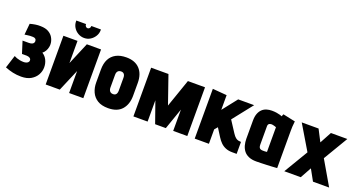

<svg xmlns="http://www.w3.org/2000/svg" viewBox="-42 -1262 3457 1855"><g transform="rotate(20 1686.0 -335.0)"><path d="M82 -382Q97 -384 110.5 -386Q124 -388 138 -389Q152 -390 167 -389Q175 -389 181 -387Q187 -385 192 -381Q197 -377 199.5 -371Q202 -365 202 -357Q202 -348 197 -339.5Q192 -331 180 -326Q168 -321 147 -321H84L123 -198H171Q181 -198 189.5 -195.5Q198 -193 204 -189Q210 -185 213.5 -179Q217 -173 217 -165Q217 -154 209.5 -146Q202 -138 190 -134Q178 -130 164 -130Q144 -130 125.5 -133.5Q107 -137 91.5 -142.5Q76 -148 64 -155L22 -23Q62 -7 102.5 2Q143 11 189 11Q249 11 289 -12.5Q329 -36 349 -72.5Q369 -109 369 -149Q369 -189 352.5 -223Q336 -257 304 -277Q321 -290 332 -309.5Q343 -329 347.5 -351Q352 -373 349 -393Q345 -423 329 -449.5Q313 -476 282.5 -493.5Q252 -511 202 -512Q175 -513 148.5 -509Q122 -505 93 -497Z M759 -681H660V-676Q660 -666 652 -657Q644 -648 633 -648Q622 -648 614 -657Q606 -666 606 -676V-681H506V-673Q506 -640 523 -611.5Q540 -583 569.5 -565.5Q599 -548 633 -548Q668 -548 696 -565.5Q724 -583 741.5 -611.5Q759 -640 759 -673ZM584 -500H439V1H584L680 -225V1H826V-500H680L584 -272Z M1270 -185V-317Q1270 -409 1221.5 -460.5Q1173 -512 1084 -512Q1021 -512 978 -489Q935 -466 913 -423Q891 -380 891 -317V-185Q891 -130 911 -86Q931 -42 973 -16Q1015 10 1082 10Q1176 10 1223 -43.5Q1270 -97 1270 -185ZM1123 -317V-184Q1123 -170 1119 -158.5Q1115 -147 1106 -140.5Q1097 -134 1082 -134Q1066 -134 1056 -141Q1046 -148 1041.5 -159.5Q1037 -171 1037 -184V-317Q1037 -334 1042.5 -345Q1048 -356 1058 -361.5Q1068 -367 1082 -367Q1096 -367 1105 -361Q1114 -355 1118.5 -344Q1123 -333 1123 -317Z M1719 -500 1619 -212 1519 -500H1341V1H1487V-218L1564 0H1674L1750 -218V1H1895V-500Z M2314 -178 2238 -295 2400 -500H2236L2117 -349V-500L1971 -512V0H2117V-148L2144 -180L2197 -96Q2215 -67 2237 -45.5Q2259 -24 2288.5 -12Q2318 0 2356 0H2402V-123H2399Q2387 -123 2373.5 -126Q2360 -129 2345.5 -140.5Q2331 -152 2314 -178Z M2823 -487 2696 -514Q2692 -506 2689.5 -498Q2687 -490 2687 -490Q2681 -493 2666 -497.5Q2651 -502 2629.5 -505.5Q2608 -509 2580 -509Q2552 -509 2527 -501.5Q2502 -494 2482.5 -476Q2463 -458 2451.5 -428.5Q2440 -399 2440 -355V-170Q2440 -135 2448.5 -103.5Q2457 -72 2475.5 -48Q2494 -24 2526 -10Q2558 4 2604 4Q2627 4 2655 3Q2683 2 2712 1Q2741 0 2764.5 -1.5Q2788 -3 2802.5 -4Q2817 -5 2817 -5V-390Q2817 -407 2818 -431.5Q2819 -456 2823 -487ZM2586 -163V-351Q2586 -363 2590 -369.5Q2594 -376 2599.5 -379Q2605 -382 2611.5 -383Q2618 -384 2622 -384Q2627 -384 2633 -383Q2639 -382 2646 -380Q2653 -378 2659.5 -376Q2666 -374 2671 -372V-118Q2665 -118 2659.5 -117Q2654 -116 2649 -116Q2644 -116 2638.5 -116Q2633 -116 2628 -116Q2615 -116 2605.5 -120Q2596 -124 2591 -134Q2586 -144 2586 -163Z M3124 -381 3062 -501H2889L3040 -248L2892 0H3061L3124 -114L3187 0H3353L3208 -249L3358 -501H3189Z"/></g></svg>

Font: Advent Pro ExtraBold
Style: Regular
Weight: 800
Designer: VivaRado, Andreas Kalpakidis
Foundry: VivaRado, Andreas Kalpakidis
Version: Version 3.000